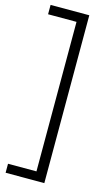

<svg xmlns="http://www.w3.org/2000/svg" viewBox="-138 -838 578 1011"><g transform="rotate(15 151.0 -332.5)"><path d="M5 125V76H160V-739H5V-790H216V125Z"/></g></svg>

Font: BDO Grotesk Light
Style: Regular
Weight: 300
Designer: Deni Anggara
Foundry: Lokal Container
Version: Version 2.000